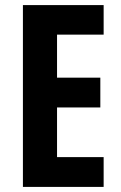

<svg xmlns="http://www.w3.org/2000/svg" viewBox="-20 -734 475 754"><path d="M387 0V-117H204V-312H374V-429H204V-598H387V-714H70V0Z"/></svg>

Font: Noto Sans Gurmukhi ExtraCondensed
Style: Bold
Weight: 700
Width: 2
Designer: Jelle Bosma - Monotype Design Team
Foundry: Monotype Imaging Inc.
Version: Version 2.004